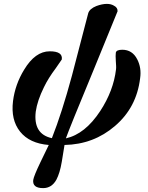

<svg xmlns="http://www.w3.org/2000/svg" viewBox="-20 -730 760 988"><path d="M701 -327Q683 -177 572 -82Q462 13 312 16L298 102Q293 132 286 155Q279 178 270 195Q246 238 202 238Q146 238 151 196Q154 176 187 107L231 16Q132 8 83.5 -52.5Q35 -113 47 -210Q58 -296 104 -371Q161 -466 236 -466Q304 -466 298 -424Q298 -424 267 -379Q228 -327 206 -281Q172 -212 164 -156Q150 -40 247 -19Q273 -85 298.5 -164.5Q324 -244 350 -340L434 -662Q441 -685 476 -699Q506 -710 530 -710Q551 -710 566 -701Q586 -691 585 -672Q584 -670 553.5 -595Q523 -520 462 -371Q398 -217 362.5 -129Q327 -41 319 -18Q418 -40 496 -159Q564 -263 577 -373Q578 -380 577.5 -391Q577 -402 576 -416Q574 -445 576 -459Q579 -474 609 -474Q661 -474 686 -425Q709 -381 701 -327Z"/></svg>

Font: DG Didot
Style: Bold Italic
Weight: 700
Designer: David Gatwood, Takis Katsoulidis, and George D. Matthiopoulos
Foundry: David Gatwood
Version: Version 1.0